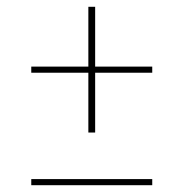

<svg xmlns="http://www.w3.org/2000/svg" viewBox="-20 -545 540 565"><path d="M240 -155V-331H72V-349H240V-525H260V-349H428V-331H260V-155ZM72 0V-18H428V0Z"/></svg>

Font: Iosevka Curly Thin
Style: Regular
Weight: 100
Monospace: yes
Designer: Belleve Invis
Foundry: Belleve Invis
Version: Version 22.1.2; ttfautohint (v1.8.4)